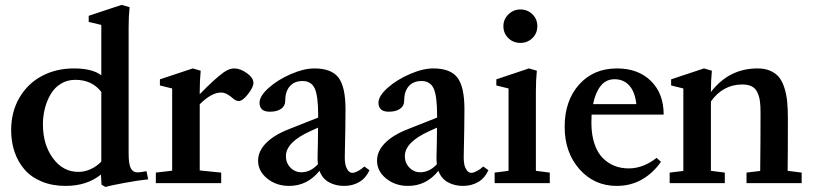

<svg xmlns="http://www.w3.org/2000/svg" viewBox="-20 -746 3311 782"><path d="M409.7 15.6 393.6 6.3 391.1 -35.2Q334 11.2 247.1 11.2Q192.9 11.2 149.9 -6.6Q106.9 -24.4 80.1 -55.4Q53.2 -86.4 39.3 -127.4Q25.4 -168.5 25.4 -216.3Q25.4 -290.5 59.1 -348.1Q92.8 -405.8 150.6 -436.5Q208.5 -467.3 280.8 -467.3Q355.5 -467.3 392.6 -439.5V-644.5L341.3 -656.7V-681.6L475.1 -726.1L507.8 -716.8Q503.9 -679.2 503.9 -634.8V-121.1Q503.9 -77.6 512.7 -60.8Q521.5 -43.9 539.6 -43.9Q552.2 -43.9 576.7 -48.8L583.5 -15.6Q547.4 -12.2 487.5 -1.2Q427.7 9.8 409.7 15.6ZM299.3 -45.9Q324.7 -45.9 349.4 -57.1Q374 -68.4 392.6 -87.9V-371.6Q355 -420.9 286.6 -420.9Q253.9 -420.9 228 -405Q202.1 -389.2 186.5 -362.5Q170.9 -335.9 162.8 -304.4Q154.8 -272.9 154.8 -239.3Q154.8 -157.2 195.6 -101.6Q236.3 -45.9 299.3 -45.9Z M614.7 0V-43L681.2 -50.8V-385.7L631.3 -397.9V-422.9L765.1 -467.3L797.4 -458Q793.5 -418 793.5 -375V-362.3Q852.5 -423.3 890.1 -450.7Q913.1 -467.3 934.1 -467.3Q958.5 -467.3 985.4 -448.2Q1012.2 -429.2 1012.2 -408.2Q1012.2 -391.1 990.2 -362.8Q968.3 -334.5 952.1 -334.5Q940.4 -334.5 927.7 -346.2Q902.3 -369.1 880.4 -369.1Q841.3 -369.1 793.5 -321.3V-51.8L880.9 -43V0Z M1157.7 11.2Q1105.5 11.2 1068.4 -18.8Q1031.2 -48.8 1031.2 -91.8Q1031.2 -130.4 1064 -163.6Q1096.7 -196.8 1158.7 -220.7L1275.9 -267.1V-276.4Q1275.9 -355 1262 -385.5Q1248 -416 1212.4 -416Q1178.7 -416 1160.2 -394.5Q1141.6 -373 1141.6 -334.5Q1141.6 -314.5 1124.8 -302.7Q1107.9 -291 1079.1 -291Q1037.1 -291 1037.1 -327.6Q1037.1 -355 1074.5 -388.2Q1111.8 -421.4 1164.8 -444.3Q1217.8 -467.3 1260.3 -467.3Q1330.1 -467.3 1358.6 -429.9Q1387.2 -392.6 1387.2 -300.8Q1387.2 -235.8 1384.3 -108.9Q1383.8 -93.3 1386.2 -79.1Q1388.7 -64.9 1396.2 -53.5Q1403.8 -42 1415.5 -42Q1423.8 -42 1437.7 -49.1Q1451.7 -56.2 1463.9 -67.9L1484.9 -52.7Q1470.7 -21 1443.6 -4.9Q1416.5 11.2 1381.3 11.2Q1346.7 11.2 1319.8 -3.7Q1293 -18.6 1281.2 -50.3Q1231.9 11.2 1157.7 11.2ZM1144.5 -109.9Q1144.5 -82.5 1162.8 -63.5Q1181.2 -44.4 1207.5 -44.4Q1244.6 -44.4 1274.9 -77.1Q1273.4 -88.9 1273.4 -102.5Q1275.4 -184.6 1275.4 -226.1L1244.1 -211.9Q1144.5 -167 1144.5 -109.9Z M1642.1 11.2Q1589.8 11.2 1552.7 -18.8Q1515.6 -48.8 1515.6 -91.8Q1515.6 -130.4 1548.3 -163.6Q1581.1 -196.8 1643.1 -220.7L1760.3 -267.1V-276.4Q1760.3 -355 1746.3 -385.5Q1732.4 -416 1696.8 -416Q1663.1 -416 1644.5 -394.5Q1626 -373 1626 -334.5Q1626 -314.5 1609.1 -302.7Q1592.3 -291 1563.5 -291Q1521.5 -291 1521.5 -327.6Q1521.5 -355 1558.8 -388.2Q1596.2 -421.4 1649.2 -444.3Q1702.1 -467.3 1744.6 -467.3Q1814.5 -467.3 1843 -429.9Q1871.6 -392.6 1871.6 -300.8Q1871.6 -235.8 1868.7 -108.9Q1868.2 -93.3 1870.6 -79.1Q1873 -64.9 1880.6 -53.5Q1888.2 -42 1899.9 -42Q1908.2 -42 1922.1 -49.1Q1936 -56.2 1948.2 -67.9L1969.2 -52.7Q1955.1 -21 1928 -4.9Q1900.9 11.2 1865.7 11.2Q1831.1 11.2 1804.2 -3.7Q1777.3 -18.6 1765.6 -50.3Q1716.3 11.2 1642.1 11.2ZM1628.9 -109.9Q1628.9 -82.5 1647.2 -63.5Q1665.5 -44.4 1691.9 -44.4Q1729 -44.4 1759.3 -77.1Q1757.8 -88.9 1757.8 -102.5Q1759.8 -184.6 1759.8 -226.1L1728.5 -211.9Q1628.9 -167 1628.9 -109.9Z M2099.6 -571.3Q2070.3 -571.3 2050.3 -590.8Q2030.3 -610.4 2030.3 -639.2Q2030.3 -667.5 2050.8 -687.5Q2071.3 -707.5 2099.6 -707.5Q2128.4 -707.5 2148.4 -688Q2168.5 -668.5 2168.5 -639.2Q2168.5 -610.4 2148.4 -590.8Q2128.4 -571.3 2099.6 -571.3ZM1994.6 0V-43L2051.3 -50.3V-385.7L2001.5 -397.9V-422.9L2134.3 -467.3L2166.5 -458Q2162.6 -418 2162.6 -375V-50.3L2219.2 -43V0Z M2491.7 11.2Q2400.4 11.2 2340.1 -56.9Q2279.8 -125 2279.8 -229.5Q2279.8 -335.4 2338.4 -401.4Q2397 -467.3 2493.2 -467.3Q2579.1 -467.3 2631.1 -416.3Q2683.1 -365.2 2683.1 -279.3H2389.6Q2388.7 -256.8 2388.7 -246.1Q2388.7 -197.8 2400.9 -161.1Q2413.1 -124.5 2434.6 -102.8Q2456.1 -81.1 2482.7 -70.6Q2509.3 -60.1 2540.5 -60.1Q2599.6 -60.1 2654.3 -103L2671.9 -86.9Q2640.1 -41 2594.5 -14.9Q2548.8 11.2 2491.7 11.2ZM2482.9 -423.3Q2447.8 -423.3 2426.3 -395.8Q2404.8 -368.2 2395.5 -321.8H2571.8Q2566.4 -371.6 2543.2 -397.5Q2520 -423.3 2482.9 -423.3Z M2707.5 0V-43L2763.2 -49.8V-385.7L2713.4 -397.9V-422.9L2847.2 -467.3L2879.4 -458Q2875.5 -418 2875.5 -375V-371.1Q2948.7 -467.3 3065.9 -467.3Q3095.7 -467.3 3117.7 -457.5Q3139.6 -447.8 3153.1 -431.2Q3166.5 -414.6 3174.8 -388.2Q3183.1 -361.8 3186 -332.8Q3189 -303.7 3189 -265.1Q3189 -120.6 3188 -50.3L3245.1 -43V0H3020.5V-43L3076.2 -49.8Q3077.6 -166 3077.6 -288.1Q3077.6 -316.4 3075 -335Q3072.3 -353.5 3064.7 -369.9Q3057.1 -386.2 3042 -394Q3026.9 -401.9 3003.4 -401.9Q2924.8 -401.9 2875.5 -333V-50.3L2932.1 -43V0Z"/></svg>

Font: Elstob 6pt SemiBold
Style: Regular
Weight: 600
Designer: Peter S. Baker
Version: Version 1.015